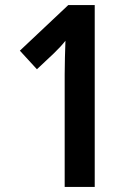

<svg xmlns="http://www.w3.org/2000/svg" viewBox="-20 -734 531 754"><path d="M352 0H234V-442Q234 -475 235 -508.5Q236 -542 237 -574Q220 -552 192 -525L125 -462L58 -535L248 -714H352Z"/></svg>

Font: Noto Sans Georgian Condensed SemiBold
Style: Regular
Weight: 600
Width: 3
Designer: Monotype Design Team, Akaki Razmadze
Foundry: Google LLC
Version: Version 2.005; ttfautohint (v1.8.4.7-5d5b)